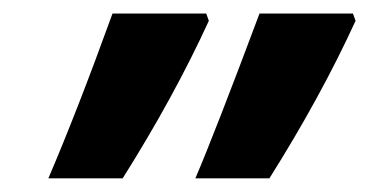

<svg xmlns="http://www.w3.org/2000/svg" viewBox="-20 -650 548 285"><path d="M286.1 -629.9 290 -619.1Q238.3 -506.3 162.1 -385.3H51.8Q94.7 -485.4 147 -629.9ZM270 -385.3Q298.3 -451.2 365.2 -629.9H503.9L507.8 -619.1Q456.1 -506.3 379.9 -385.3Z"/></svg>

Font: Open Sans Hebrew
Style: Bold Italic
Weight: 700
Italic angle: -12°
Foundry: Ascender Corporation, Yanek Iontef
Version: Version 2.001;PS 002.001;hotconv 1.0.70;makeotf.lib2.5.58329